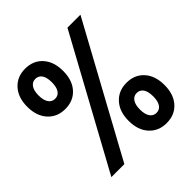

<svg xmlns="http://www.w3.org/2000/svg" viewBox="-191 -841 983 983"><g transform="rotate(-45 300.0 -350.0)"><path d="M142 -413Q84 -413 48 -452.5Q12 -492 12 -559Q12 -626 48 -665.5Q84 -705 142 -705Q201 -705 236.5 -665.5Q272 -626 272 -559Q272 -492 236.5 -452.5Q201 -413 142 -413ZM142 -487Q165 -487 177.5 -505.5Q190 -524 190 -559Q190 -594 177.5 -612.5Q165 -631 142 -631Q120 -631 107 -612.5Q94 -594 94 -559Q94 -524 107 -505.5Q120 -487 142 -487ZM458 5Q400 5 364 -34.5Q328 -74 328 -141Q328 -208 364 -247.5Q400 -287 458 -287Q517 -287 552.5 -247.5Q588 -208 588 -141Q588 -74 552.5 -34.5Q517 5 458 5ZM458 -69Q481 -69 493.5 -87.5Q506 -106 506 -141Q506 -176 493.5 -194.5Q481 -213 458 -213Q436 -213 423 -194.5Q410 -176 410 -141Q410 -106 423 -87.5Q436 -69 458 -69ZM62 0 444 -700H538L156 0Z"/></g></svg>

Font: Red Hat Mono VF Light
Style: Regular
Weight: 300
Monospace: yes
Designer: Pentagram, MCKL
Foundry: Pentagram, MCKL
Version: Version 1.023